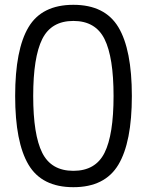

<svg xmlns="http://www.w3.org/2000/svg" viewBox="-20 -764 610 798"><path d="M414.5 -601.5Q377 -677 285 -677Q193 -677 155.5 -601.5Q118 -526 118 -365Q118 -204 155.5 -129Q193 -54 285 -54Q377 -54 414.5 -129Q452 -204 452 -365Q452 -526 414.5 -601.5ZM43 -365Q43 -558 98.5 -651Q154 -744 285 -744Q416 -744 472 -651Q528 -558 528 -365Q528 -173 472 -79.5Q416 14 285 14Q154 14 98.5 -79.5Q43 -173 43 -365Z"/></svg>

Font: Nacelle Light
Style: Regular
Weight: 300
Designer: Sora Sagano
Foundry: Sora Sagano
Version: Version 1.000;FEAKit 1.0